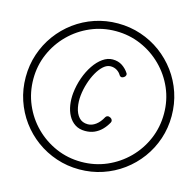

<svg xmlns="http://www.w3.org/2000/svg" viewBox="-158 -1236 1532 1513"><g transform="rotate(15 608.0 -479.0)"><path d="M619.5 116Q521 116 431.8 86Q342.5 56 268.2 1.5Q194 -53 139.5 -127.2Q85 -201.5 55 -290.8Q25 -380 25 -478.5Q25 -577.5 55 -667Q85 -756.5 139.5 -830.8Q194 -905 268.2 -959.8Q342.5 -1014.5 431.8 -1044.5Q521 -1074.5 619.5 -1074.5Q718.5 -1074.5 808 -1044.5Q897.5 -1014.5 971.8 -959.8Q1046 -905 1100.8 -830.8Q1155.5 -756.5 1185.5 -667Q1215.5 -577.5 1215.5 -478.5Q1215.5 -380 1185.5 -290.8Q1155.5 -201.5 1100.8 -127.2Q1046 -53 971.8 1.5Q897.5 56 808 86Q718.5 116 619.5 116ZM619.5 54.5Q729.5 54.5 826 12.8Q922.5 -29 996 -102.5Q1069.5 -176 1111 -273Q1152.5 -370 1152.5 -480Q1152.5 -589.5 1110.8 -685.8Q1069 -782 995.2 -855.2Q921.5 -928.5 825.2 -970Q729 -1011.5 619.5 -1011.5Q510.5 -1011.5 414 -970Q317.5 -928.5 244 -855.2Q170.5 -782 128.8 -685.8Q87 -589.5 87 -480Q87 -370 128.5 -273Q170 -176 243.5 -102.5Q317 -29 413.5 12.8Q510 54.5 619.5 54.5ZM586 -188.5Q537.5 -188.5 503.5 -210.8Q469.5 -233 449 -270.8Q428.5 -308.5 421.2 -355.8Q414 -403 419 -453Q426 -519 447.5 -579.5Q469 -640 501 -687.2Q533 -734.5 572 -762Q611 -789.5 652 -789.5Q698 -789.5 731 -767.5Q764 -745.5 785.5 -711.5Q789.5 -705.5 786.5 -695Q783.5 -684.5 772 -677.5Q759.5 -670 750 -673Q740.5 -676 736.5 -683.5Q724.5 -705 702 -719Q679.5 -733 651 -733Q620.5 -733 592.5 -708.2Q564.5 -683.5 541.2 -642.2Q518 -601 502.2 -551.2Q486.5 -501.5 481 -451Q475.5 -398.5 484.8 -351.5Q494 -304.5 520.5 -274.8Q547 -245 593.5 -245Q626 -245 657.5 -268Q689 -291 712.5 -335Q717 -343.5 728 -346.5Q739 -349.5 752.5 -342Q764 -335.5 767.5 -325.2Q771 -315 765.5 -305Q746.5 -270.5 720.5 -244.2Q694.5 -218 661.2 -203.2Q628 -188.5 586 -188.5Z"/></g></svg>

Font: Edu SA Hand Cursive
Style: Regular
Weight: 400
Designer: Tina and Corey Anderson, Eben Sorkin, Mirko Velimirovic
Foundry: Google for Education
Version: Version 2.000